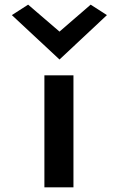

<svg xmlns="http://www.w3.org/2000/svg" viewBox="-20 -806 509 826"><path d="M31 -741 236 -550 440 -741 370 -786 236 -670 101 -786ZM296 0V-482H171V0Z"/></svg>

Font: Bluebird
Style: Ext
Weight: 400
Designer: Jasper
Foundry: Cannot Into Space Fonts
Version: Version 0.98